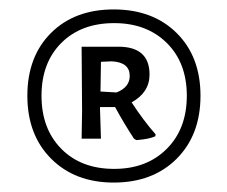

<svg xmlns="http://www.w3.org/2000/svg" viewBox="-20 -722 482 407"><path d="M221 -335Q139 -335 88.5 -385.5Q38 -436 38 -519Q38 -602 88 -652Q138 -702 221 -702Q304 -702 354.5 -652Q405 -602 405 -519Q405 -436 354.5 -385.5Q304 -335 221 -335ZM222 -364Q291 -364 333.5 -406.5Q376 -449 376 -519Q376 -589 333.5 -631Q291 -673 222 -673Q152 -673 110 -631Q68 -589 68 -519Q68 -449 110 -406.5Q152 -364 222 -364ZM297 -564Q297 -526 259 -505Q283 -468 310 -437L309 -433Q296 -427 269 -425L264 -428Q243 -460 224 -495H192V-491L194 -428H153L154 -486L153 -623H231Q297 -623 297 -564ZM194 -591 193 -528 227 -526Q255 -537 255 -561Q255 -590 217 -592Z"/></svg>

Font: Alegreya Sans SC Medium
Style: Regular
Weight: 500
Designer: Juan Pablo del Peral
Foundry: Huerta Tipografica
Version: Version 2.001;PS 002.001;hotconv 1.0.88;makeotf.lib2.5.64775